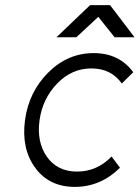

<svg xmlns="http://www.w3.org/2000/svg" viewBox="-20 -720 547 752"><path d="M201 -574H279L365 -654L429 -574H507L411 -700H333ZM347 -512Q245 -512 169 -436Q93 -360 78 -250Q63 -139 117 -64Q172 12 273 12Q374 12 450 -63L417 -107Q360 -48 282 -48Q204 -48 163 -107Q123 -165 135 -250Q147 -334 204 -393Q261 -452 338 -452Q415 -452 457 -393L502 -437Q447 -512 347 -512Z"/></svg>

Font: Unageo
Style: Light-Italic
Weight: 300
Designer: Richard Sepsi
Foundry: Richard Sepsi
Version: Version 2.000